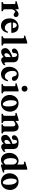

<svg xmlns="http://www.w3.org/2000/svg" viewBox="1646 -2216 581 3913"><g transform="rotate(90 1936.5 -259.5)"><path d="M268.6 -347.2Q280.3 -347.2 291 -343.5Q301.8 -339.8 309.8 -333.3Q317.9 -326.7 322.5 -317.1Q327.1 -307.6 327.1 -295.9Q327.1 -276.9 316.7 -262.2Q306.2 -247.6 283.7 -247.6Q269 -247.6 259.5 -252.7Q250 -257.8 242.9 -263.7Q235.8 -269.5 230 -274.7Q224.1 -279.8 217.3 -279.8Q211.9 -279.8 205.8 -274.9Q199.7 -270 193.4 -261.5Q187 -252.9 180.7 -242.2Q174.3 -231.4 168.5 -219.7V-81.1Q168.5 -64.9 170.4 -54.9Q172.4 -44.9 176.8 -39.3Q181.2 -33.7 189 -31.5Q196.8 -29.3 208.5 -29.3V0H22V-29.3Q35.2 -29.3 43.2 -31.2Q51.3 -33.2 55.7 -39.1Q60.1 -44.9 61.8 -54.9Q63.5 -64.9 63.5 -81.1V-234.4Q63.5 -263.7 59.1 -273.9Q54.7 -284.2 43 -284.2Q37.1 -284.2 26.9 -282.7Q16.6 -281.2 11.2 -278.8L2.4 -306.2L139.2 -347.2H168.5V-275.9Q176.8 -289.1 188 -302Q199.2 -314.9 211.9 -325Q224.6 -335 239 -341.1Q253.4 -347.2 268.6 -347.2Z M649.9 -124.5Q644.5 -99.1 633.5 -74.7Q622.6 -50.3 605 -31.2Q587.4 -12.2 563 -0.5Q538.6 11.2 506.3 11.2Q470.2 11.2 441.9 -1.7Q413.6 -14.6 394 -38.6Q374.5 -62.5 364.5 -95.5Q354.5 -128.4 354.5 -168.9Q354.5 -210 368.9 -243.2Q383.3 -276.4 406.5 -299.6Q429.7 -322.8 459 -335.2Q488.3 -347.7 518.6 -347.7Q544.9 -347.7 568.8 -339.6Q592.8 -331.5 610.8 -313.7Q628.9 -295.9 639.4 -267.6Q649.9 -239.3 649.9 -199.2H439Q439 -175.8 446.3 -152.1Q453.6 -128.4 468 -109.6Q482.4 -90.8 502.9 -79.1Q523.4 -67.4 549.8 -67.4Q574.2 -67.4 593.8 -82Q613.3 -96.7 628.4 -133.8ZM551.3 -231Q551.3 -242.2 548.3 -256.1Q545.4 -270 538.3 -282.2Q531.2 -294.4 519.8 -302.7Q508.3 -311 491.2 -311Q481.4 -311 471.9 -305.4Q462.4 -299.8 454.8 -289.3Q447.3 -278.8 442.9 -263.9Q438.5 -249 438.5 -231Z M719.7 0V-29.3Q732.9 -29.3 741.2 -31.7Q749.5 -34.2 753.9 -40Q758.3 -45.9 760 -55.9Q761.7 -65.9 761.7 -81.5V-410.2Q761.7 -439 756.1 -449.5Q750.5 -460 739.7 -460Q732.9 -460 726.3 -458.5Q719.7 -457 713.4 -454.6L702.1 -480L837.4 -522.9H866.7V-81.5Q866.7 -64.5 868.7 -54.2Q870.6 -43.9 875.2 -38.6Q879.9 -33.2 887.5 -31.2Q895 -29.3 906.7 -29.3V0Z M1307.6 -48.8Q1302.7 -43 1292 -33.7Q1281.2 -24.4 1266.8 -15.4Q1252.4 -6.3 1235.1 0.2Q1217.8 6.8 1199.7 6.8Q1188 6.8 1177.7 2.7Q1167.5 -1.5 1159.9 -8.5Q1152.3 -15.6 1147.9 -24.7Q1143.6 -33.7 1143.6 -43.9Q1131.3 -33.7 1119.4 -24.4Q1107.4 -15.1 1094.7 -8.1Q1082 -1 1068.1 2.9Q1054.2 6.8 1038.6 6.8Q1001 6.8 980.7 -16.1Q960.4 -39.1 960.4 -80.1Q960.4 -107.9 979.7 -130.4Q999 -152.8 1027.1 -170.4Q1055.2 -188 1086.9 -201.2Q1118.7 -214.4 1143.6 -223.1V-236.8Q1143.6 -253.9 1140.9 -268.3Q1138.2 -282.7 1132.8 -293.2Q1127.4 -303.7 1118.9 -309.6Q1110.4 -315.4 1098.6 -315.4Q1079.6 -315.4 1071.3 -304.4Q1063 -293.5 1063 -262.2Q1063 -253.9 1060.5 -244.9Q1058.1 -235.8 1052.5 -228.5Q1046.9 -221.2 1037.6 -216.3Q1028.3 -211.4 1014.2 -211.4Q993.7 -211.4 981.2 -223.6Q968.8 -235.8 968.8 -257.3Q968.8 -278.8 982.2 -295.7Q995.6 -312.5 1016.1 -324Q1036.6 -335.4 1060.8 -341.3Q1085 -347.2 1106.4 -347.2Q1145.5 -347.2 1172.9 -341.1Q1200.2 -335 1217.3 -321Q1234.4 -307.1 1241.9 -285.2Q1249.5 -263.2 1249.5 -231.9V-131.8Q1249.5 -117.7 1249.8 -102.5Q1250 -87.4 1251.5 -77.6Q1252.4 -70.8 1255.9 -65.2Q1259.3 -59.6 1267.6 -59.6Q1271.5 -59.6 1277.3 -62.5Q1283.2 -65.4 1289.1 -69.3Q1294.9 -73.2 1300 -77.4Q1305.2 -81.5 1307.6 -84.5ZM1143.6 -188Q1120.1 -177.7 1104.7 -166.7Q1089.4 -155.8 1080.3 -144.5Q1071.3 -133.3 1067.6 -121.3Q1064 -109.4 1064 -97.2Q1064 -81.5 1071.8 -69.8Q1079.6 -58.1 1094.2 -58.1Q1106.4 -58.1 1119.4 -66.9Q1132.3 -75.7 1143.6 -87.9Z M1636.2 -124.5Q1630.9 -99.1 1619.9 -74.7Q1608.9 -50.3 1591.1 -31.2Q1573.2 -12.2 1548.6 -0.5Q1523.9 11.2 1491.7 11.2Q1457.5 11.2 1429.7 -1.7Q1401.9 -14.6 1382.1 -37.1Q1362.3 -59.6 1351.6 -90.1Q1340.8 -120.6 1340.8 -155.3Q1340.8 -199.2 1354 -234.6Q1367.2 -270 1388.9 -294.9Q1410.6 -319.8 1438.7 -333.5Q1466.8 -347.2 1497.1 -347.2Q1532.7 -347.2 1557.6 -337.9Q1582.5 -328.6 1598.1 -315.2Q1613.8 -301.8 1621.1 -286.1Q1628.4 -270.5 1628.4 -257.8Q1628.4 -237.3 1617.4 -224.6Q1606.4 -211.9 1584 -211.9Q1565.4 -211.9 1555.7 -219.2Q1545.9 -226.6 1541 -237.5Q1536.1 -248.5 1533.2 -261.5Q1530.3 -274.4 1525.1 -285.4Q1520 -296.4 1510.3 -303.7Q1500.5 -311 1481.4 -311Q1454.6 -311 1439.7 -289.6Q1424.8 -268.1 1424.8 -226.6Q1424.8 -192.9 1433.1 -163.8Q1441.4 -134.8 1456.1 -113.3Q1470.7 -91.8 1491.2 -79.6Q1511.7 -67.4 1536.1 -67.4Q1544.9 -67.4 1555.2 -69.6Q1565.4 -71.8 1575.7 -78.9Q1585.9 -85.9 1595.9 -99.1Q1606 -112.3 1614.7 -133.8Z M1848.1 -470.7Q1848.1 -458 1843.5 -446.8Q1838.9 -435.5 1830.8 -427.2Q1822.8 -418.9 1812 -414.1Q1801.3 -409.2 1788.6 -409.2Q1775.9 -409.2 1764.9 -413.8Q1753.9 -418.5 1745.6 -426.5Q1737.3 -434.6 1732.4 -446Q1727.5 -457.5 1727.5 -470.7Q1727.5 -483.4 1732.4 -494.4Q1737.3 -505.4 1745.6 -513.2Q1753.9 -521 1764.9 -525.4Q1775.9 -529.8 1788.6 -529.8Q1800.3 -529.8 1811.3 -525.1Q1822.3 -520.5 1830.3 -512.5Q1838.4 -504.4 1843.3 -493.7Q1848.1 -482.9 1848.1 -470.7ZM1695.8 0V-29.3Q1709 -29.3 1717 -31.5Q1725.1 -33.7 1729.5 -39.3Q1733.9 -44.9 1735.6 -55.2Q1737.3 -65.4 1737.3 -81.5V-234.4Q1737.3 -263.7 1732.9 -273.9Q1728.5 -284.2 1716.8 -284.2Q1710.4 -284.2 1701.2 -282.7Q1691.9 -281.2 1685.1 -278.8L1676.3 -306.2L1813 -347.2H1842.3V-81.1Q1842.3 -64.9 1844.2 -54.9Q1846.2 -44.9 1850.8 -39.1Q1855.5 -33.2 1863.3 -31.2Q1871.1 -29.3 1882.8 -29.3V0Z M2255.9 -175.3Q2255.9 -137.7 2244.4 -104Q2232.9 -70.3 2211.2 -44.7Q2189.5 -19 2158.4 -3.9Q2127.4 11.2 2088.4 11.2Q2047.9 11.2 2015.6 -3.4Q1983.4 -18.1 1961.2 -42.7Q1939 -67.4 1927 -99.1Q1915 -130.9 1915 -165Q1915 -200.2 1926.8 -233.2Q1938.5 -266.1 1960.4 -291.5Q1982.4 -316.9 2013.7 -332Q2044.9 -347.2 2084.5 -347.2Q2122.6 -347.2 2154.3 -333.7Q2186 -320.3 2208.5 -296.9Q2231 -273.4 2243.4 -242.2Q2255.9 -210.9 2255.9 -175.3ZM2149.4 -146Q2149.4 -175.8 2144.3 -205.3Q2139.2 -234.9 2128.9 -258.3Q2118.7 -281.7 2103.8 -296.1Q2088.9 -310.5 2069.3 -310.5Q2061 -310.5 2052.5 -304.9Q2043.9 -299.3 2037.4 -286.1Q2030.8 -272.9 2026.6 -251Q2022.5 -229 2022.5 -195.8Q2022.5 -161.1 2029.5 -130.4Q2036.6 -99.6 2048.3 -76.4Q2060.1 -53.2 2075 -39.6Q2089.8 -25.9 2105.5 -25.9Q2127 -25.9 2138.2 -53.5Q2149.4 -81.1 2149.4 -146Z M2515.6 0V-29.3Q2527.3 -29.3 2535.2 -30.5Q2543 -31.7 2547.6 -36.9Q2552.2 -42 2554.2 -52.5Q2556.2 -63 2556.2 -81.1V-213.9Q2556.2 -250.5 2546.9 -266.4Q2537.6 -282.2 2514.2 -282.2Q2498.5 -282.2 2480.2 -272.2Q2461.9 -262.2 2445.3 -244.1V-81.1Q2445.3 -64.9 2447.3 -54.9Q2449.2 -44.9 2453.6 -39.3Q2458 -33.7 2465.8 -31.5Q2473.6 -29.3 2485.4 -29.3V0H2298.8V-29.3Q2312 -29.3 2320.1 -31.2Q2328.1 -33.2 2332.5 -39.1Q2336.9 -44.9 2338.6 -54.9Q2340.3 -64.9 2340.3 -81.1V-234.4Q2340.3 -263.7 2335.9 -273.9Q2331.5 -284.2 2319.8 -284.2Q2313.5 -284.2 2304 -282.7Q2294.4 -281.2 2288.1 -278.8L2279.3 -306.2L2416 -347.2H2445.3V-285.6Q2461.4 -296.4 2474.9 -307.4Q2488.3 -318.4 2502.7 -327.1Q2517.1 -335.9 2533.2 -341.6Q2549.3 -347.2 2570.3 -347.2Q2597.7 -347.2 2615.2 -335.9Q2632.8 -324.7 2643.1 -306.4Q2653.3 -288.1 2657.2 -265.4Q2661.1 -242.7 2661.1 -220.2V-81.1Q2661.1 -64.9 2662.8 -54.9Q2664.6 -44.9 2668.9 -39.1Q2673.3 -33.2 2680.7 -31.2Q2688 -29.3 2699.2 -29.3V0Z M3075.7 -48.8Q3070.8 -43 3060.1 -33.7Q3049.3 -24.4 3034.9 -15.4Q3020.5 -6.3 3003.2 0.2Q2985.8 6.8 2967.8 6.8Q2956.1 6.8 2945.8 2.7Q2935.5 -1.5 2928 -8.5Q2920.4 -15.6 2916 -24.7Q2911.6 -33.7 2911.6 -43.9Q2899.4 -33.7 2887.5 -24.4Q2875.5 -15.1 2862.8 -8.1Q2850.1 -1 2836.2 2.9Q2822.3 6.8 2806.6 6.8Q2769 6.8 2748.8 -16.1Q2728.5 -39.1 2728.5 -80.1Q2728.5 -107.9 2747.8 -130.4Q2767.1 -152.8 2795.2 -170.4Q2823.2 -188 2855 -201.2Q2886.7 -214.4 2911.6 -223.1V-236.8Q2911.6 -253.9 2908.9 -268.3Q2906.2 -282.7 2900.9 -293.2Q2895.5 -303.7 2887 -309.6Q2878.4 -315.4 2866.7 -315.4Q2847.7 -315.4 2839.4 -304.4Q2831.1 -293.5 2831.1 -262.2Q2831.1 -253.9 2828.6 -244.9Q2826.2 -235.8 2820.6 -228.5Q2814.9 -221.2 2805.7 -216.3Q2796.4 -211.4 2782.2 -211.4Q2761.7 -211.4 2749.3 -223.6Q2736.8 -235.8 2736.8 -257.3Q2736.8 -278.8 2750.2 -295.7Q2763.7 -312.5 2784.2 -324Q2804.7 -335.4 2828.9 -341.3Q2853 -347.2 2874.5 -347.2Q2913.6 -347.2 2940.9 -341.1Q2968.3 -335 2985.4 -321Q3002.4 -307.1 3010 -285.2Q3017.6 -263.2 3017.6 -231.9V-131.8Q3017.6 -117.7 3017.8 -102.5Q3018.1 -87.4 3019.5 -77.6Q3020.5 -70.8 3023.9 -65.2Q3027.3 -59.6 3035.6 -59.6Q3039.6 -59.6 3045.4 -62.5Q3051.3 -65.4 3057.1 -69.3Q3063 -73.2 3068.1 -77.4Q3073.2 -81.5 3075.7 -84.5ZM2911.6 -188Q2888.2 -177.7 2872.8 -166.7Q2857.4 -155.8 2848.4 -144.5Q2839.4 -133.3 2835.7 -121.3Q2832 -109.4 2832 -97.2Q2832 -81.5 2839.8 -69.8Q2847.7 -58.1 2862.3 -58.1Q2874.5 -58.1 2887.5 -66.9Q2900.4 -75.7 2911.6 -87.9Z M3362.3 11.2H3333V-33.2Q3310.1 -10.3 3287.1 0.5Q3264.2 11.2 3234.9 11.2Q3210.4 11.2 3185.8 0.7Q3161.1 -9.8 3141.1 -31Q3121.1 -52.2 3108.4 -84.2Q3095.7 -116.2 3095.7 -158.7Q3095.7 -201.7 3109.9 -236.6Q3124 -271.5 3147 -295.9Q3169.9 -320.3 3198.5 -333.7Q3227.1 -347.2 3256.3 -347.2Q3277.3 -347.2 3296.6 -340.3Q3315.9 -333.5 3333 -317.9V-410.6Q3333 -439.5 3328.6 -449.7Q3324.2 -460 3312.5 -460Q3305.7 -460 3296.4 -458.5Q3287.1 -457 3280.8 -454.6L3272 -481.9L3408.7 -522.9H3438V-101.6Q3438 -72.8 3442.4 -62.3Q3446.8 -51.8 3458.5 -51.8Q3464.4 -51.8 3473.9 -53.2Q3483.4 -54.7 3490.2 -57.1L3499 -29.8ZM3333 -232.9Q3333 -249.5 3327.1 -264.2Q3321.3 -278.8 3312 -289.8Q3302.7 -300.8 3290.5 -307.1Q3278.3 -313.5 3266.1 -313.5Q3253.9 -313.5 3242.4 -307.1Q3231 -300.8 3222.2 -286.6Q3213.4 -272.5 3208 -249.3Q3202.6 -226.1 3202.6 -191.9Q3202.6 -155.3 3209 -127.7Q3215.3 -100.1 3225.6 -81.5Q3235.8 -63 3249 -53.7Q3262.2 -44.4 3276.4 -44.4Q3292.5 -44.4 3306.4 -55.7Q3320.3 -66.9 3333 -81.1Z M3852.1 -175.3Q3852.1 -137.7 3840.6 -104Q3829.1 -70.3 3807.4 -44.7Q3785.6 -19 3754.6 -3.9Q3723.6 11.2 3684.6 11.2Q3644 11.2 3611.8 -3.4Q3579.6 -18.1 3557.4 -42.7Q3535.2 -67.4 3523.2 -99.1Q3511.2 -130.9 3511.2 -165Q3511.2 -200.2 3522.9 -233.2Q3534.7 -266.1 3556.6 -291.5Q3578.6 -316.9 3609.9 -332Q3641.1 -347.2 3680.7 -347.2Q3718.8 -347.2 3750.5 -333.7Q3782.2 -320.3 3804.7 -296.9Q3827.1 -273.4 3839.6 -242.2Q3852.1 -210.9 3852.1 -175.3ZM3745.6 -146Q3745.6 -175.8 3740.5 -205.3Q3735.4 -234.9 3725.1 -258.3Q3714.8 -281.7 3700 -296.1Q3685.1 -310.5 3665.5 -310.5Q3657.2 -310.5 3648.7 -304.9Q3640.1 -299.3 3633.5 -286.1Q3627 -272.9 3622.8 -251Q3618.7 -229 3618.7 -195.8Q3618.7 -161.1 3625.7 -130.4Q3632.8 -99.6 3644.5 -76.4Q3656.2 -53.2 3671.1 -39.6Q3686 -25.9 3701.7 -25.9Q3723.1 -25.9 3734.4 -53.5Q3745.6 -81.1 3745.6 -146Z"/></g></svg>

Font: Scheherazade
Style: Bold
Weight: 700
Version: Version 2.100 (build 932/914)